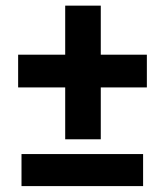

<svg xmlns="http://www.w3.org/2000/svg" viewBox="-20 -647 577 667"><path d="M490.2 -457V-343.3H330.1V-163.1H206.5V-343.3H43V-457H206.5V-627.4H330.1V-457ZM477.1 -111.8V-0.5H54.7V-111.8Z"/></svg>

Font: Vazirmatn RD UI FD
Style: Bold
Weight: 700
Designer: Saber Rastikerdar
Foundry: Saber Rastikerdar
Version: Version 33.003